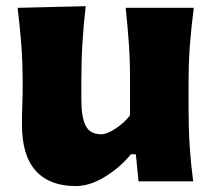

<svg xmlns="http://www.w3.org/2000/svg" viewBox="-20 -593 700 628"><path d="M227.5 15.6Q142.1 15.6 96.9 -34.4Q51.8 -84.5 51.8 -185.1Q51.8 -222.7 53 -250.7Q54.2 -278.8 54.2 -309.6Q54.2 -390.1 49.6 -448.5Q44.9 -506.8 37.6 -567.4L260.3 -572.8Q253.4 -512.7 249.8 -454.6Q246.1 -396.5 246.1 -334V-266.1Q246.1 -209.5 260.3 -181.6Q274.4 -153.8 311.5 -153.8Q329.6 -153.8 358.2 -172.6Q386.7 -191.4 405.3 -215.8V-334Q405.3 -396.5 401.4 -451.7Q397.5 -506.8 391.1 -567.4H613.8Q606 -506.8 601.3 -448.5Q596.7 -390.1 596.7 -309.6V-244.6Q596.7 -173.8 600.3 -116.9Q604 -60.1 611.8 0H433.1L424.3 -88.4H408.2Q373 -45.4 323.5 -14.9Q273.9 15.6 227.5 15.6Z"/></svg>

Font: Pinar-DS3-FD ExtraBold
Style: Regular
Weight: 800
Designer: Amin Abedi
Version: Version 3.000